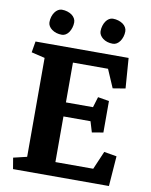

<svg xmlns="http://www.w3.org/2000/svg" viewBox="-92 -912 771 979"><g transform="rotate(10 293.5 -422.0)"><path d="M250.5 -309.1V-72.8H446.3L486.8 -167L552.2 -155.8L540.5 0H43.9L34.2 -57.6L104 -74.2V-586.4L34.2 -603L43.9 -660.6H525.9L537.6 -504.4L472.7 -493.7L432.1 -587.9H250.5V-381.8H390.6L407.2 -436.5L465.3 -426.8V-263.7L407.2 -253.9L390.6 -309.1ZM96.7 -770Q96.7 -785.2 100.8 -798.6Q105 -812 112.1 -822Q119.1 -832 128.7 -837.9Q138.2 -843.8 148.4 -843.8Q163.6 -843.8 177 -839.6Q190.4 -835.4 200.2 -828.4Q210 -821.3 215.6 -811.5Q221.2 -801.8 221.2 -791Q221.2 -776.4 217 -763.2Q212.9 -750 206.1 -739.7Q199.2 -729.5 189.7 -723.6Q180.2 -717.8 169.9 -717.8Q154.3 -717.8 141.1 -721.9Q127.9 -726.1 117.9 -733.4Q107.9 -740.7 102.3 -750.2Q96.7 -759.8 96.7 -770ZM361.3 -770Q361.3 -785.2 365.5 -798.6Q369.6 -812 376.5 -822Q383.3 -832 392.8 -837.9Q402.3 -843.8 412.6 -843.8Q427.7 -843.8 441.2 -839.6Q454.6 -835.4 464.6 -828.4Q474.6 -821.3 480.2 -811.5Q485.8 -801.8 485.8 -791Q485.8 -776.4 481.7 -763.2Q477.5 -750 470.5 -739.7Q463.4 -729.5 453.9 -723.6Q444.3 -717.8 433.6 -717.8Q418 -717.8 404.8 -721.9Q391.6 -726.1 382.1 -733.4Q372.6 -740.7 366.9 -750.2Q361.3 -759.8 361.3 -770Z"/></g></svg>

Font: Noticia Text
Style: Bold
Weight: 700
Designer: JM Sole
Foundry: JM Sole
Version: Version 1.003